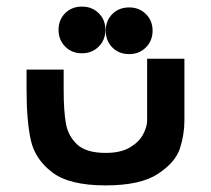

<svg xmlns="http://www.w3.org/2000/svg" viewBox="-20 -562 640 582"><path d="M60.5 -291V-351H173V-289.5Q173 -226 179.8 -187.8Q186.5 -149.5 214 -124Q241.5 -98.5 300.5 -98.5Q346.5 -98.5 374.5 -115.5Q402.5 -132.5 414.2 -155.5Q426 -178.5 426 -197V-384H539V-197Q539 -153.5 525.2 -111.5Q511.5 -69.5 458.5 -34.8Q405.5 0 300 0Q190 0 138 -39.8Q86 -79.5 73.2 -138Q60.5 -196.5 60.5 -291ZM157.5 -471.5Q157.5 -502 177.5 -522Q197.5 -542 228.5 -542Q259 -542 279.2 -522Q299.5 -502 299.5 -471.5Q299.5 -441 279.2 -420.8Q259 -400.5 228.5 -400.5Q197.5 -400.5 177.5 -420.8Q157.5 -441 157.5 -471.5ZM300.5 -469Q300.5 -499.5 320.5 -519.5Q340.5 -539.5 371.5 -539.5Q402 -539.5 422.2 -519.5Q442.5 -499.5 442.5 -469Q442.5 -438.5 422.2 -418.2Q402 -398 371.5 -398Q340.5 -398 320.5 -418.2Q300.5 -438.5 300.5 -469Z"/></svg>

Font: JuliaMono ExtraBoldItalic
Style: Regular
Weight: 800
Italic angle: -9°
Monospace: yes
Designer: cormullion
Foundry: corm
Version: Version 0.049; ttfautohint (v1.8.4)